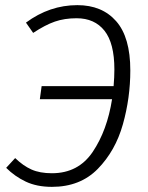

<svg xmlns="http://www.w3.org/2000/svg" viewBox="-20 -716 574 747"><path d="M487 -442Q487 -335 458 -232Q429 -129 360.5 -59Q292 11 182 11Q123 11 80 -9.5Q37 -30 4 -63L39 -101Q70 -71 102.5 -56.5Q135 -42 182 -42Q285 -42 341 -125.5Q397 -209 416 -330H135L142 -381H422Q425 -416 425 -446Q425 -548 386.5 -596.5Q348 -645 278 -645Q231 -645 193.5 -632Q156 -619 109 -588L81 -628Q173 -696 281 -696Q377 -696 432 -633.5Q487 -571 487 -442Z"/></svg>

Font: FiraGO Light
Style: Italic
Weight: 300
Italic angle: -8°
Designer: bBox Type GmbH
Foundry: bBox Type GmbH
Version: Version 1.001